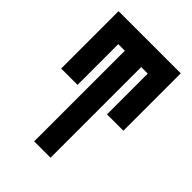

<svg xmlns="http://www.w3.org/2000/svg" viewBox="-215 -832 930 930"><g transform="rotate(45 250.0 -367.5)"><path d="M194 0V-621H149V-342H37V-735H463V-342H351V-621H306V0Z"/></g></svg>

Font: Iosevka Heavy
Style: Regular
Weight: 900
Monospace: yes
Designer: Belleve Invis
Foundry: Belleve Invis
Version: Version 32.5.0; ttfautohint (v1.8.4)